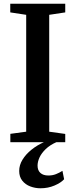

<svg xmlns="http://www.w3.org/2000/svg" viewBox="-20 -763 405 1030"><path d="M120.5 -56.5V-683.5L35 -696.5V-743H330V-696.5L244 -683.5V-56.5L330 -44.5V0H35.5V-45ZM197 247Q168.5 247 142.2 237Q116 227 99.5 206.2Q83 185.5 83 154Q83 122.5 100.8 93.5Q118.5 64.5 149 40Q179.5 15.5 217 -1L244.5 -5L284 -1Q248.5 14.5 225.8 36.2Q203 58 192.2 81.2Q181.5 104.5 181.5 125.5Q181.5 151 196.8 164.8Q212 178.5 239.5 178.5Q262 178.5 280.2 171.2Q298.5 164 315 153.5L324 198.5Q307 217.5 272.5 232.2Q238 247 197 247Z"/></svg>

Font: Merriweather 48pt SemiBold
Style: Regular
Weight: 600
Version: Version 2.100